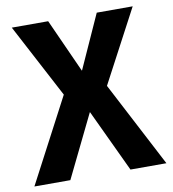

<svg xmlns="http://www.w3.org/2000/svg" viewBox="-81 -596 783 868"><g transform="rotate(-10 310.0 -162.5)"><path d="M7 200 210 -186 31 -525H198L309 -279H310L421 -525H586L409 -191L613 200H448L313 -87H312L172 200Z"/></g></svg>

Font: TikTok Sans 24pt
Style: Bold
Weight: 700
Version: Version 4.000